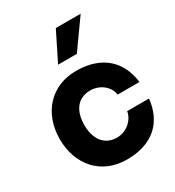

<svg xmlns="http://www.w3.org/2000/svg" viewBox="-182 -858 891 976"><g transform="rotate(-30 263.5 -370.0)"><path d="M296 -750 213 -583H323L442 -750ZM275 10C471 10 519 -119 527 -203H399C393 -159 348 -112 288 -112C212 -112 175 -171 175 -250C175 -330 212 -388 288 -388C348 -388 394 -346 399 -300H527C519 -378 470 -510 275 -510C127 -510 31 -401 31 -250C31 -99 127 10 275 10Z"/></g></svg>

Font: Oakes Bold
Style: Regular
Weight: 700
Designer: Samuel Oakes
Foundry: Samuel Oakes
Version: Version 1.003;PS 001.003;hotconv 1.0.88;makeotf.lib2.5.64775